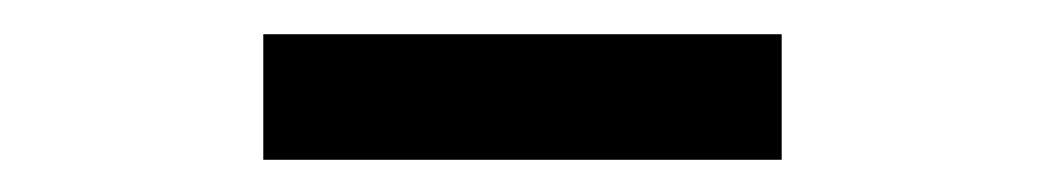

<svg xmlns="http://www.w3.org/2000/svg" viewBox="-20 -623 626 115"><path d="M137.7 -602.5H448.2V-527.3H137.7Z"/></svg>

Font: Crimson Pro ExtraBold
Style: Regular
Weight: 800
Designer: Jacques Le Bailly
Foundry: Baron von Fonthausen
Version: Version 1.003